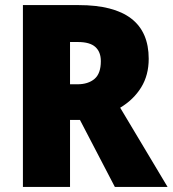

<svg xmlns="http://www.w3.org/2000/svg" viewBox="-20 -827 678 754"><path d="M289 -807Q564 -807 564 -596Q564 -532 534.5 -484Q505 -436 452 -404L638 -93H431L294 -356H255V-93H70V-807ZM286 -662H255V-496H284Q326 -496 351 -517Q376 -538 376 -587Q376 -623 354.5 -642.5Q333 -662 286 -662Z"/></svg>

Font: Noto Sans Telugu UI SemiCondensed Black
Style: Regular
Weight: 900
Width: 4
Designer: Jelle Bosma - Monotype Design Team
Foundry: Monotype Imaging Inc.
Version: Version 2.005; ttfautohint (v1.8.4.7-5d5b)